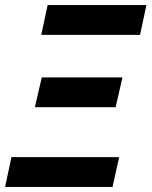

<svg xmlns="http://www.w3.org/2000/svg" viewBox="-39 -734 595 754"><path d="M148 -714H536L511 -597H123ZM125 -430H442L415 -313H98ZM6 -117H429L403 0H-19Z"/></svg>

Font: Noto Sans Display
Style: Bold Italic
Weight: 700
Italic angle: -12°
Designer: Monotype Design team
Foundry: Monotype Imaging Inc.
Version: Version 1.000